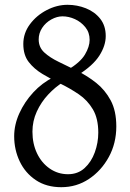

<svg xmlns="http://www.w3.org/2000/svg" viewBox="-20 -764 543 799"><path d="M141 -600Q141 -567 164.5 -545.5Q188 -524 224.5 -506.5Q261 -489 302.5 -468.5Q344 -448 380.5 -419Q417 -390 440.5 -346.5Q464 -303 464 -238Q464 -168 433 -111Q402 -54 350.5 -19.5Q299 15 235 15Q173 15 129 -14.5Q85 -44 62 -92.5Q39 -141 39 -197Q39 -245 60.5 -292.5Q82 -340 118.5 -379.5Q155 -419 203 -443L241 -421Q210 -402 180.5 -370.5Q151 -339 133 -299.5Q115 -260 115 -216Q115 -166 134 -126Q153 -86 187 -62.5Q221 -39 263 -39Q304 -39 332 -64.5Q360 -90 374.5 -130Q389 -170 389 -212Q389 -271 366.5 -309Q344 -347 308 -371.5Q272 -396 232 -415.5Q192 -435 157 -456Q122 -477 99.5 -506Q77 -535 77 -581Q77 -626 104.5 -663Q132 -700 174.5 -722Q217 -744 261 -744Q301 -744 337.5 -729.5Q374 -715 397 -686Q420 -657 420 -614Q420 -574 393.5 -532.5Q367 -491 305 -452L260 -472Q314 -504 333.5 -537Q353 -570 353 -598Q353 -629 335 -651Q317 -673 291.5 -684.5Q266 -696 240 -696Q217 -696 193.5 -683Q170 -670 155.5 -648Q141 -626 141 -600Z"/></svg>

Font: ChillKai
Style: Regular
Weight: 400
Designer: ChillType
Foundry: 寒蝉字型
Version: Version 2.000